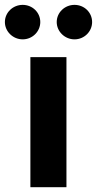

<svg xmlns="http://www.w3.org/2000/svg" viewBox="-67 -785 406 805"><path d="M60.4 0H211.6V-545.5H60.4ZM28.1 -620C69.2 -620 101.9 -653.1 101.9 -692.5C101.9 -732.6 69.2 -764.6 28.1 -764.6C-12.8 -764.6 -46.5 -732.6 -46.5 -692.5C-46.5 -653.1 -12.8 -620 28.1 -620ZM245.4 -620C286.6 -620 319.2 -653.1 319.2 -692.5C319.2 -732.6 286.6 -764.6 245.4 -764.6C204.5 -764.6 170.8 -732.6 170.8 -692.5C170.8 -653.1 204.5 -620 245.4 -620Z"/></svg>

Font: Karasuma Gothic
Style: Bold
Weight: 700
Designer: Rasmus Andersson / Ryoko Nishizuka
Foundry: Genbu
Version: Version 1.00